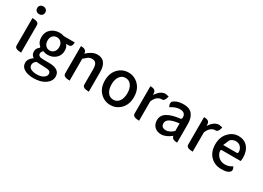

<svg xmlns="http://www.w3.org/2000/svg" viewBox="-17 -1753 4056 2964"><g transform="rotate(30 2011.0 -271.5)"><path d="M202 0Q87 0 87 -60V-550Q202 -550 202 -490V0ZM92 -672Q73 -691 73 -722Q73 -753 92 -771Q112 -790 144 -790Q176 -790 196 -771Q216 -753 216 -722Q216 -691 196 -672Q176 -653 144 -653Q112 -653 92 -672Z M562 247Q459 247 396 209Q334 172 334 102Q334 31 414 -23Q364 -53 364 -114Q364 -172 404 -198Q426 -216 407 -233Q353 -276 353 -367Q353 -457 415 -510Q477 -564 566 -564Q609 -564 646 -550H841Q841 -464 781 -464H736Q772 -426 772 -363Q772 -276 713 -225Q655 -174 566 -174Q526 -174 489 -191Q459 -164 459 -133Q459 -79 551 -79H652Q850 -79 850 55Q850 137 770 192Q691 247 562 247ZM640 -280Q670 -313 670 -367Q670 -420 640 -451Q611 -483 566 -483Q521 -483 491 -452Q462 -421 462 -367Q462 -313 492 -280Q522 -248 566 -248Q610 -248 640 -280ZM579 171Q649 171 694 142Q739 113 739 73Q739 40 714 26Q689 13 636 13L479 5Q432 39 432 85Q432 125 471 148Q511 171 579 171Z M1067 0Q952 0 952 -60V-550Q1046 -550 1053 -490L1055 -474Q1152 -564 1240 -564Q1409 -564 1409 -346V0Q1294 0 1294 -60V-332Q1294 -403 1272 -434Q1250 -465 1201 -465Q1165 -465 1135 -447L1067 -390V0Z M1979 -65Q1903 13 1796 13Q1689 13 1613 -65Q1537 -143 1537 -275Q1537 -407 1613 -485.5Q1689 -564 1796 -564Q1903 -564 1979 -485.5Q2055 -407 2055 -275Q2055 -143 1979 -65ZM1796 -81Q1861 -81 1899 -134Q1937 -187 1937 -275Q1937 -363 1899 -416Q1861 -469 1796 -469Q1732 -469 1694 -416Q1656 -363 1656 -275Q1656 -187 1694 -134Q1732 -81 1796 -81Z M2305 0Q2190 0 2190 -60V-550Q2284 -550 2289 -490L2293 -451Q2325 -504 2366 -534Q2408 -564 2452 -564L2514 -552Q2493 -452 2438 -461Q2400 -461 2364 -432Q2329 -404 2305 -343V0Z M2701 13Q2629 13 2584 -30Q2539 -74 2539 -146Q2539 -234 2617 -282Q2696 -331 2838 -346Q2868 -350 2865 -382Q2866 -470 2763 -470Q2692 -470 2604 -414Q2561 -492 2619 -524Q2675 -564 2783 -564Q2884 -564 2933 -503Q2983 -443 2983 -331V0Q2889 0 2880 -63Q2788 13 2701 13ZM2736 -78Q2798 -78 2868 -142V-277Q2750 -263 2700 -233Q2650 -203 2650 -154Q2650 -115 2673 -96Q2697 -78 2736 -78Z M3261 0Q3146 0 3146 -60V-550Q3240 -550 3245 -490L3249 -451Q3281 -504 3322 -534Q3364 -564 3408 -564L3470 -552Q3449 -452 3394 -461Q3356 -461 3320 -432Q3285 -404 3261 -343V0Z M3773 13Q3658 13 3581 -64Q3505 -142 3505 -275Q3505 -403 3580 -483Q3655 -564 3756 -564Q3863 -564 3922 -493Q3981 -423 3981 -304L3975 -245H3640Q3618 -245 3621 -219Q3625 -167 3670 -122Q3716 -77 3788 -77Q3856 -77 3919 -118Q3959 -45 3904 -14Q3872 13 3773 13ZM3617 -325H3858Q3881 -325 3879 -352Q3881 -396 3849 -435Q3818 -474 3758 -474Q3704 -474 3664 -434Z"/></g></svg>

Font: Swei Half Moon CJK SC
Style: Medium
Weight: 500
Version: Version 2.071